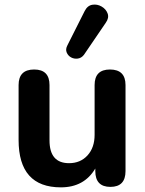

<svg xmlns="http://www.w3.org/2000/svg" viewBox="-20 -796 623 826"><path d="M341 -560Q330 -546 314.5 -544Q299 -542 286 -549Q273 -556 267 -570Q261 -584 270 -601L344 -748Q356 -772 377 -775.5Q398 -779 417 -768Q436 -757 443 -738Q450 -719 435 -698ZM242 10Q60 10 60 -194V-430Q60 -497 127 -497Q193 -497 193 -430V-192Q193 -94 277 -94Q326 -94 356.5 -127.5Q387 -161 387 -216V-430Q387 -497 453 -497Q520 -497 520 -430V-60Q520 8 455 8Q390 8 390 -60V-71Q342 10 242 10Z"/></svg>

Font: Chiron GoRound TC SB
Style: Regular
Weight: 500
Designer: Ryoko NISHIZUKA 西塚涼子 (kana, bopomofo & ideographs); Paul D. Hunt (Latin, Greek & Cyrillic); Sandoll Communications 산돌커뮤니
Foundry: Adobe
Version: Version 1.000;hotconv 1.1.1;makeotfexe 2.6.0